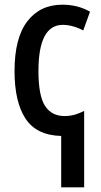

<svg xmlns="http://www.w3.org/2000/svg" viewBox="-20 -570 431 819"><path d="M246 -550Q312 -550 364 -520L335 -440Q315 -451 292 -457.5Q269 -464 248 -464Q144 -464 144 -267Q144 -162 172 -118.5Q200 -75 255 -75Q279 -75 299.5 -81Q320 -87 339 -97V229H241V10Q135 7 88.5 -64.5Q42 -136 42 -267Q42 -408 96.5 -479Q151 -550 246 -550Z"/></svg>

Font: Avrile Sans Condensed Medium
Style: Regular
Weight: 500
Width: 3
Designer: Monotype Design Team
Foundry: Monotype Imaging Inc.
Version: Version 2.001;September 10, 2019;FontCreator 11.5.0.2425 64-